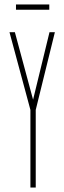

<svg xmlns="http://www.w3.org/2000/svg" viewBox="-20 -845 290 865"><path d="M117 0V-350L23 -699V-700H47L129 -396L203 -700H227V-699L141 -350V0ZM52 -801V-825H202V-801Z"/></svg>

Font: Foldit Thin Thin
Style: Regular
Weight: 250
Version: Version 1.003